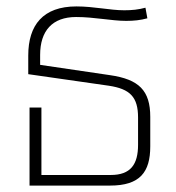

<svg xmlns="http://www.w3.org/2000/svg" viewBox="-20 -578 548 598"><path d="M72 0H323C416 0 448 -42 448 -122V-214C448 -296 413 -331 322 -344L105 -376V-407C105 -482 143 -525 217 -525C274 -525 327 -513 373 -513C397 -513 417 -515 439 -521L433 -554C411 -548 391 -546 367 -546C322 -546 273 -558 218 -558C114 -558 68 -500 68 -405V-347L319 -311C385 -301 410 -276 410 -212V-127C410 -66 387 -33 325 -33H109V-243H72Z"/></svg>

Font: Noto Sans Thai Looped ExtraLight
Style: Regular
Weight: 200
Designer: Sasikarn Vongin, Ben Mitchell
Foundry: The Fontpad Ltd
Version: Version 1.001